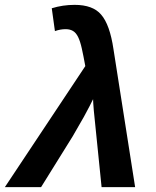

<svg xmlns="http://www.w3.org/2000/svg" viewBox="-65 -770 641 790"><path d="M491 0H353L321 -315Q318 -351 318 -362Q313 -351 303.5 -333Q294 -315 280 -289L234 -209L104 0H-45L286 -498Q278 -542 271.5 -571Q265 -600 256.5 -617.5Q248 -635 235.5 -642.5Q223 -650 205 -650Q183 -650 161 -642L148 -736Q193 -750 242 -750Q317 -750 351 -710Q387 -669 402 -567Z"/></svg>

Font: Libra Sans Modern
Style: Bold Italic
Weight: 700
Italic angle: -12°
Foundry: Stefan Peev, Context Ltd
Version: Version 1.000